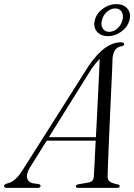

<svg xmlns="http://www.w3.org/2000/svg" viewBox="-56 -915 654 935"><path d="M90 -99.5Q70 -66.5 76.5 -46.2Q83 -26 106 -22L130.5 -19Q141.5 -17 141.5 -9.5Q141.5 0 127 0H-20.5Q-36.5 0 -36.5 -9.5Q-36.5 -17 -20 -22Q0 -25.5 20 -43.8Q40 -62 62.5 -100L375.5 -594Q417.5 -655 456.2 -682Q495 -709 532 -709Q549 -709 548.5 -700Q548.5 -692 537 -690Q518 -688.5 506 -673.2Q494 -658 492 -629.5Q492 -615.5 490 -572.5Q488 -529.5 485.2 -469.8Q482.5 -410 479.5 -344.2Q476.5 -278.5 474 -218.2Q471.5 -158 469.8 -114Q468 -70 468 -54.5Q468 -39 478 -31Q488 -23 517.5 -17Q527 -15 527 -8.5Q527 0 513.5 0H324Q313.5 0 313.5 -8Q313.5 -14.5 323 -17L376 -26.5Q399.5 -31 401 -55Q402 -72 404.5 -119.8Q407 -167.5 410 -230H171.5ZM391 -582 182 -247H411Q414 -300.5 416.8 -358Q419.5 -415.5 422.2 -468.5Q425 -521.5 426.8 -563.5Q428.5 -605.5 429.5 -628Q422.5 -621.5 413 -610.2Q403.5 -599 391 -582ZM470 -739Q435 -739 416 -761.2Q397 -783.5 406 -817.5Q414.5 -850.5 445 -872.8Q475.5 -895 510.5 -895Q546 -895 564.5 -872.8Q583 -850.5 574.5 -817.5Q566 -784 535.5 -761.5Q505 -739 470 -739ZM505.5 -874Q484.5 -874 465.8 -858.2Q447 -842.5 440.5 -817.5Q434 -792.5 444.5 -776.2Q455 -760 476 -760Q497 -760 515.5 -776.2Q534 -792.5 540.5 -817.5Q546.5 -842.5 536.2 -858.2Q526 -874 505.5 -874Z"/></svg>

Font: Fraunces 72pt S000 Light
Style: Italic
Weight: 300
Italic angle: -16°
Version: Version 1.000; ttfautohint (v1.8.3)